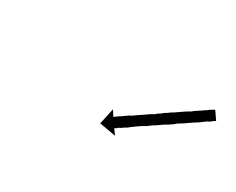

<svg xmlns="http://www.w3.org/2000/svg" viewBox="-36 -413 410 333"><g transform="rotate(30 169.0 -247.0)"><path d="M336 -293Q335 -292 331 -289Q330 -288 328 -287Q326 -286 324 -285Q322 -283 319.5 -281.5Q317 -280 315 -278Q309 -274 304 -271Q301 -269 297.5 -266.5Q294 -264 291 -262Q288 -260 284.5 -258Q281 -256 278 -253Q275 -251 271.5 -248.5Q268 -246 264 -244Q261 -242 257.5 -239.5Q254 -237 251 -235Q247 -233 244 -230.5Q241 -228 238 -226Q234 -224 231 -222Q228 -220 225 -218Q222 -216 219.5 -214Q217 -212 214 -210Q212 -208 209.5 -206.5Q207 -205 205 -204Q203 -202 201 -201Q199 -200 197 -199Q196 -198 195 -197Q194 -196 193 -196Q192 -195 192 -195Q192 -195 191 -195L199 -184L166 -190L173 -222L180 -211Q180 -211 180.5 -211.5Q181 -212 182 -212Q183 -213 184 -214Q185 -215 186 -215Q188 -217 190 -218Q192 -219 193 -220Q196 -222 198 -223.5Q200 -225 203 -227Q206 -228 208.5 -230Q211 -232 214 -234Q217 -236 220 -238Q223 -240 226 -242Q230 -245 233 -247Q236 -249 240 -251Q243 -254 246.5 -256Q250 -258 253 -261Q257 -263 260 -265.5Q263 -268 267 -270Q270 -272 273.5 -274.5Q277 -277 280 -279Q283 -281 286 -283Q289 -285 293 -287Q295 -289 298 -291Q301 -293 304 -295Q306 -296 308.5 -298Q311 -300 313 -301Q315 -302 316.5 -303.5Q318 -305 320 -306Q323 -308 325 -309Q326 -310 327 -310L338 -294Q337 -293 337 -293Q337 -293 336 -293Z"/></g></svg>

Font: FRB American Cursive Just Arrows Black
Style: Bold Italic
Weight: 900
Italic angle: -25°
Version: Version 2.0;Modular Font Editor K font №1